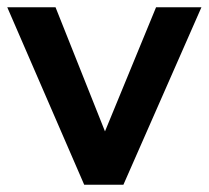

<svg xmlns="http://www.w3.org/2000/svg" viewBox="-23 -509 575 529"><path d="M209 0 -3 -489H130L281 -110H251L407 -489H532L317 0Z"/></svg>

Font: Nunito Sans 12pt ExtraLight
Style: Bold
Weight: 700
Version: Version 3.101;gftools[0.9.27]